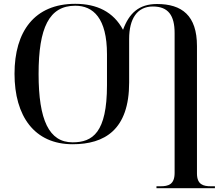

<svg xmlns="http://www.w3.org/2000/svg" viewBox="-20 -745 1166 1005"><path d="M799 240H1105V230H1084C1044 230 1011 221 1011 163V-504C1011 -664 932 -724 802 -724C707 -724 656 -676 624 -589C574 -683 487 -725 374 -725C160 -725 56 -580 56 -359C56 -137 160 10 360 10C528 10 656 -66 656 -313V-541C656 -647 698 -711 780 -711C861 -711 894 -664 894 -572V160C894 221 861 230 820 230H799ZM360 0C237 0 182 -116 182 -358C182 -600 237 -715 374 -715C468 -715 540 -650 540 -461V-299C540 -51 465 0 360 0Z"/></svg>

Font: Noto Serif Display Medium
Style: Regular
Weight: 500
Designer: Monotype Design Team
Foundry: Monotype Imaging Inc.
Version: Version 2.009